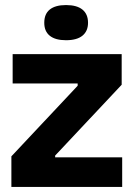

<svg xmlns="http://www.w3.org/2000/svg" viewBox="-20 -739 528 759"><path d="M25 0V-121L287 -400V-409H30V-525H461V-404L198 -124V-117H463V0ZM241 -580Q199 -580 177 -597.5Q155 -615 155 -649Q155 -684 177 -701.5Q199 -719 241 -719Q284 -719 306 -701Q328 -683 328 -649Q328 -616 306 -598Q284 -580 241 -580Z"/></svg>

Font: Bricolage Grotesque 72pt
Style: Bold
Weight: 700
Designer: Mathieu Triay
Foundry: Atelier Triay
Version: Version 1.001;gftools[0.9.33.dev8+g029e19f]